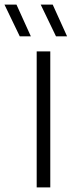

<svg xmlns="http://www.w3.org/2000/svg" viewBox="-70 -820 330 840"><path d="M90.5 0V-595H150V0ZM175 -661 108 -800H160.5L223.5 -661ZM16.5 -661 -50.5 -800H2L65 -661Z"/></svg>

Font: Encode Sans SC Light
Style: Regular
Weight: 300
Version: Version 3.002